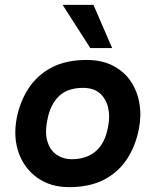

<svg xmlns="http://www.w3.org/2000/svg" viewBox="-20 -763 640 791"><path d="M265 8Q188 8 134 -30.5Q80 -69 57 -133.5Q34 -198 49 -277Q63 -347 99 -401Q135 -455 194 -485.5Q253 -516 337 -516Q400 -516 446 -492Q492 -468 519 -427.5Q546 -387 554.5 -336Q563 -285 552 -231Q538 -160 502 -106Q466 -52 407 -22Q348 8 265 8ZM275 -107Q336 -107 374.5 -140Q413 -173 425 -240Q434 -283 425.5 -319.5Q417 -356 391.5 -378.5Q366 -401 322 -401Q257 -401 221.5 -365.5Q186 -330 175 -268Q164 -214 176 -178Q188 -142 214.5 -124.5Q241 -107 275 -107ZM352 -565 238 -743H365L442 -565Z"/></svg>

Font: REM Medium
Style: Italic
Weight: 500
Italic angle: -11°
Designer: Octavio Pardo
Foundry: Ashler Design
Version: Version 1.005;gftools[0.9.28]